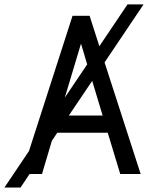

<svg xmlns="http://www.w3.org/2000/svg" viewBox="-76 -782 672 863"><path d="M408.2 -185.5 464.4 0H556.2L394 -501.5L569.3 -762.2H497.1L370.6 -574.2L326.7 -710.9H250L54.2 -103L-56.2 61H16.1L57.1 0H112.8L157.2 -149.4L181.6 -185.5ZM233.4 -262.7 338.4 -418.5 385.3 -262.7ZM215.3 -343.3 288.1 -585.9 315.9 -492.7Z"/></svg>

Font: Roboto Condensed
Style: Regular
Weight: 400
Designer: Google
Version: Version 2.134; 2016